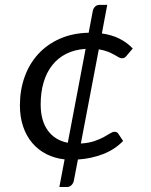

<svg xmlns="http://www.w3.org/2000/svg" viewBox="-20 -647 620 786"><path d="M330.5 -447Q285.5 -444 251.2 -426.8Q217 -409.5 193.8 -380Q170.5 -350.5 158.5 -309.8Q146.5 -269 146.5 -219.5Q146.5 -153.5 175.5 -113.2Q204.5 -73 257.5 -62.5ZM397 -510Q437.5 -504.5 468.8 -488.8Q500 -473 523.5 -448.5L498 -418.5Q493.5 -413 489.5 -410.8Q485.5 -408.5 478.5 -408.5Q472.5 -408.5 465 -413Q457.5 -417.5 446.8 -423.5Q436 -429.5 421 -435.5Q406 -441.5 384.5 -445L311 -59.5Q343 -61.5 365.8 -69.2Q388.5 -77 404.2 -85.5Q420 -94 430.5 -100.8Q441 -107.5 448.5 -107.5Q459.5 -107.5 464 -100L484 -70Q450.5 -35 402 -16.2Q353.5 2.5 299 6L282 94.5Q279.5 104 272.2 111.2Q265 118.5 255 118.5H223L244.5 5.5Q203.5 1 169.8 -16.2Q136 -33.5 112 -61.8Q88 -90 74.8 -128.8Q61.5 -167.5 61.5 -215.5Q61.5 -278.5 80.8 -332.2Q100 -386 136.5 -425.8Q173 -465.5 225 -488.5Q277 -511.5 343 -513L360 -603Q362 -612.5 369.2 -619.8Q376.5 -627 387 -627H419Z"/></svg>

Font: Lato 2
Style: Italic
Weight: 400
Italic angle: -7°
Designer: Lukasz Dziedzic with Adam Twardoch and Botio Nikoltchev
Foundry: tyPoland Lukasz Dziedzic
Version: Version 2.015; 2015-08-06; http://www.latofonts.com/